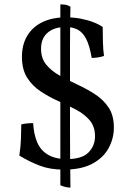

<svg xmlns="http://www.w3.org/2000/svg" viewBox="-20 -764 592 875"><path d="M271 9Q209 9 162.5 -8.5Q116 -26 68 -55Q74 -93 75.5 -131Q77 -169 77 -197Q88 -200 103 -201.5Q118 -203 131 -203Q134 -152 149.5 -115.5Q165 -79 198.5 -59Q232 -39 285 -39Q354 -39 383.5 -69.5Q413 -100 413 -143Q413 -187 389 -215.5Q365 -244 327 -264Q289 -284 246.5 -303Q204 -322 166 -347Q128 -372 104 -409.5Q80 -447 80 -505Q80 -561 104.5 -601.5Q129 -642 174 -663.5Q219 -685 281 -685Q316 -685 347.5 -679Q379 -673 405 -663Q431 -653 448 -641Q448 -612 449 -574Q450 -536 454 -509Q443 -505 427.5 -502.5Q412 -500 398 -500Q388 -558 372 -588Q356 -618 333 -629.5Q310 -641 280 -641Q227 -641 197 -615Q167 -589 167 -542Q167 -498 191 -469Q215 -440 253 -419Q291 -398 333 -378.5Q375 -359 413 -334.5Q451 -310 475 -274Q499 -238 499 -183Q499 -133 475 -89Q451 -45 401 -18Q351 9 271 9ZM301 91Q290 91 276 87.5Q262 84 255 80V-323L299 -312Q299 -240 299 -179Q299 -118 299.5 -54.5Q300 9 301 91ZM299 -361 255 -372V-744Q270 -744 280.5 -742Q291 -740 301 -733Q300 -689 299.5 -643Q299 -597 299 -550.5Q299 -504 299 -456.5Q299 -409 299 -361Z"/></svg>

Font: Vollkorn
Style: Regular
Weight: 400
Designer: Friedrich Althausen
Foundry: Friedrich Althausen
Version: Version 5.001